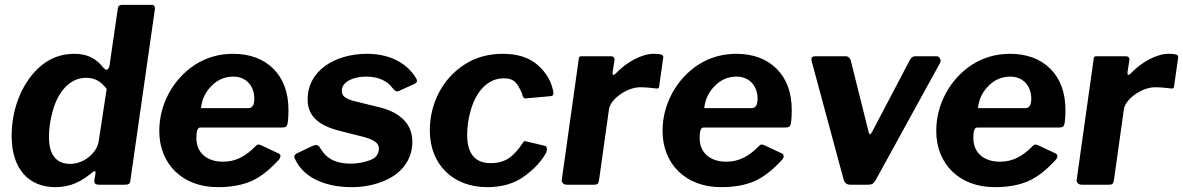

<svg xmlns="http://www.w3.org/2000/svg" viewBox="-20 -762 4880 792"><path d="M494 0C511 0 517 -4 518 -19L618 -718C618 -721 619 -723 619 -726C619 -737 615 -742 607 -742H485C473 -742 467 -737 466 -727L433 -500C432 -483 425 -474 420 -474C417 -474 413 -476 408 -481C377 -521 341 -540 286 -540C235 -540 191 -524 152 -493C74 -429 28 -318 28 -202C28 -65 98 10 209 10C272 10 316 -14 360 -50C364 -54 367 -56 370 -56C373 -56 374 -54 374 -50V-47L369 -18C369 -17 369 -15 369 -14C369 -5 375 0 389 0ZM387 -179C381 -133 327 -86 270 -86C215 -86 182 -120 182 -196C182 -231 187 -268 198 -306C219 -381 266 -441 335 -441C371 -441 396 -427 420 -395Z M878 10C932 10 978 2 1017 -15C1055 -32 1093 -62 1132 -105C1135 -110 1137 -115 1137 -118C1137 -124 1133 -128 1125 -131L1059 -162C1052 -165 1048 -166 1046 -166C1043 -166 1039 -164 1036 -161C993 -116 951 -95 900 -95C835 -95 790 -130 790 -193C790 -222 795 -236 806 -236H1143C1159 -236 1163 -240 1166 -251C1169 -269 1170 -288 1170 -307C1170 -380 1149 -437 1108 -478C1067 -519 1011 -540 941 -540C884 -540 832 -525 786 -496C693 -436 637 -331 637 -222C637 -84 734 10 878 10ZM809 -316C813 -353 828 -384 854 -409C879 -434 909 -446 942 -446C997 -446 1029 -406 1029 -355C1029 -329 1021 -316 1005 -316Z M1432 10C1474 10 1514 3 1552 -11C1628 -38 1681 -96 1681 -177C1681 -245 1638 -296 1547 -319L1437 -346C1400 -357 1390 -368 1390 -388C1390 -425 1438 -446 1491 -446C1542 -446 1579 -427 1599 -399C1606 -390 1613 -385 1618 -385C1621 -385 1624 -386 1626 -387L1692 -417C1697 -420 1700 -423 1700 -428C1700 -432 1699 -435 1697 -438C1662 -498 1593 -540 1494 -540C1362 -540 1249 -471 1249 -352C1249 -285 1291 -245 1382 -222L1481 -197C1525 -185 1543 -170 1543 -150C1543 -127 1531 -110 1506 -101C1481 -92 1455 -87 1428 -87C1359 -87 1323 -112 1300 -153C1295 -160 1290 -164 1284 -164C1282 -164 1277 -163 1269 -160L1204 -129C1197 -125 1194 -121 1194 -116C1194 -113 1195 -110 1197 -106C1228 -37 1309 10 1432 10Z M2055 -540C1996 -540 1943 -526 1898 -497C1806 -439 1753 -336 1753 -224C1753 -84 1848 10 1990 10C2051 10 2102 -5 2143 -35C2184 -65 2215 -98 2234 -134L2236 -146C2236 -155 2233 -160 2226 -161L2145 -180C2143 -180 2141 -179 2139 -176C2099 -115 2064 -89 2004 -89C1941 -89 1907 -127 1907 -206C1907 -240 1912 -275 1923 -311C1944 -383 1991 -439 2058 -439C2101 -439 2114 -420 2133 -377C2136 -363 2140 -356 2146 -356H2147L2248 -365C2260 -366 2263 -369 2263 -377V-380C2256 -424 2234 -462 2199 -493C2164 -524 2116 -540 2055 -540Z M2425 0C2445 0 2448 -2 2451 -19L2492 -311C2498 -354 2567 -402 2620 -402C2643 -402 2665 -400 2688 -397C2689 -397 2690 -397 2691 -397C2696 -397 2699 -398 2700 -413L2716 -525C2716 -526 2716 -526 2716 -527C2716 -537 2704 -540 2676 -540C2629 -540 2567 -508 2520 -459C2516 -455 2513 -453 2511 -453C2508 -453 2507 -455 2507 -460V-464L2514 -509C2514 -512 2515 -514 2515 -516C2515 -525 2510 -530 2500 -530H2381C2370 -530 2368 -528 2367 -516L2298 -25C2298 -23 2297 -21 2297 -19C2297 -10 2303 0 2319 0Z M2954 10C3008 10 3054 2 3093 -15C3131 -32 3169 -62 3208 -105C3211 -110 3213 -115 3213 -118C3213 -124 3209 -128 3201 -131L3135 -162C3128 -165 3124 -166 3122 -166C3119 -166 3115 -164 3112 -161C3069 -116 3027 -95 2976 -95C2911 -95 2866 -130 2866 -193C2866 -222 2871 -236 2882 -236H3219C3235 -236 3239 -240 3242 -251C3245 -269 3246 -288 3246 -307C3246 -380 3225 -437 3184 -478C3143 -519 3087 -540 3017 -540C2960 -540 2908 -525 2862 -496C2769 -436 2713 -331 2713 -222C2713 -84 2810 10 2954 10ZM2885 -316C2889 -353 2904 -384 2930 -409C2955 -434 2985 -446 3018 -446C3073 -446 3105 -406 3105 -355C3105 -329 3097 -316 3081 -316Z M3756 -530C3747 -530 3742 -527 3735 -518L3580 -223C3575 -213 3571 -208 3568 -208C3567 -208 3565 -210 3564 -214L3490 -510C3489 -519 3480 -530 3469 -530H3342C3332 -530 3327 -526 3327 -517C3327 -514 3327 -511 3328 -510L3459 -25C3462 -9 3472 0 3488 0H3559C3576 0 3583 -4 3591 -17L3858 -503C3859 -506 3860 -508 3860 -511C3860 -518 3855 -530 3843 -530Z M4083 10C4137 10 4183 2 4222 -15C4260 -32 4298 -62 4337 -105C4340 -110 4342 -115 4342 -118C4342 -124 4338 -128 4330 -131L4264 -162C4257 -165 4253 -166 4251 -166C4248 -166 4244 -164 4241 -161C4198 -116 4156 -95 4105 -95C4040 -95 3995 -130 3995 -193C3995 -222 4000 -236 4011 -236H4348C4364 -236 4368 -240 4371 -251C4374 -269 4375 -288 4375 -307C4375 -380 4354 -437 4313 -478C4272 -519 4216 -540 4146 -540C4089 -540 4037 -525 3991 -496C3898 -436 3842 -331 3842 -222C3842 -84 3939 10 4083 10ZM4014 -316C4018 -353 4033 -384 4059 -409C4084 -434 4114 -446 4147 -446C4202 -446 4234 -406 4234 -355C4234 -329 4226 -316 4210 -316Z M4549 0C4569 0 4572 -2 4575 -19L4616 -311C4622 -354 4691 -402 4744 -402C4767 -402 4789 -400 4812 -397C4813 -397 4814 -397 4815 -397C4820 -397 4823 -398 4824 -413L4840 -525C4840 -526 4840 -526 4840 -527C4840 -537 4828 -540 4800 -540C4753 -540 4691 -508 4644 -459C4640 -455 4637 -453 4635 -453C4632 -453 4631 -455 4631 -460V-464L4638 -509C4638 -512 4639 -514 4639 -516C4639 -525 4634 -530 4624 -530H4505C4494 -530 4492 -528 4491 -516L4422 -25C4422 -23 4421 -21 4421 -19C4421 -10 4427 0 4443 0Z"/></svg>

Font: Libre Franklin
Style: Bold Italic
Weight: 700
Italic angle: -8°
Designer: Pablo Impallari, Rodrigo Fuenzalida
Foundry: Impallari Type
Version: Version 1.002; ttfautohint (v1.5)